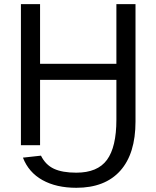

<svg xmlns="http://www.w3.org/2000/svg" viewBox="-20 -708 762 936"><path d="M179.7 50.8Q202.1 95.7 242.9 114.7Q283.7 133.8 352.1 133.8Q455.6 133.8 501.5 71.3Q547.4 8.8 547.4 -124.5V-318.8H175.3V0H82V-688H175.3V-397H547.4V-688H640.6V-115.7Q640.6 41.5 566.2 124.5Q491.7 207.5 352.1 207.5Q254.4 207.5 187 169.9Q119.6 132.3 91.8 60.5Z"/></svg>

Font: Arimo
Style: Regular
Weight: 400
Designer: Steve Matteson
Foundry: Monotype Imaging Inc.
Version: Version 1.33